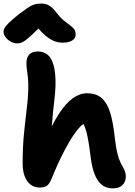

<svg xmlns="http://www.w3.org/2000/svg" viewBox="-69 -1050 758 1082"><path d="M154.6 6.8Q124.8 6.8 103.4 -9.7Q82 -26.2 70.3 -56.5Q58.6 -86.8 58.6 -127Q58.6 -221.4 66.1 -296.6Q73.6 -371.8 81.3 -433.1Q89 -494.4 90.4 -545.4Q91.2 -583.8 88.5 -610.2Q85.8 -636.6 82.7 -657.4Q79.6 -678.2 80 -699.8Q80.4 -723.4 95.1 -741.7Q109.8 -760 144.8 -760Q176.4 -760 199 -741.9Q221.6 -723.8 233.5 -681Q245.4 -638.2 243.8 -564.4Q242 -523.2 235.8 -472.3Q229.6 -421.4 224.1 -353.5Q218.6 -285.6 219 -192.4L185 -254.4Q223.8 -348.2 262.5 -407.9Q301.2 -467.6 340.8 -496Q380.4 -524.4 420.6 -524.4Q476.4 -524.4 507.7 -493.8Q539 -463.2 554.7 -405.9Q570.4 -348.6 578.8 -267.2Q585 -214.4 593 -183.4Q601 -152.4 610.1 -134.1Q619.2 -115.8 627.6 -101Q633.2 -90.8 636.6 -79.1Q640 -67.4 640 -56Q640 -25.6 621 -7Q602 11.6 566.8 11.6Q527.6 11.6 502.7 -10.2Q477.8 -32 463.6 -70.1Q449.4 -108.2 443 -156.4Q435.8 -214.2 429.8 -250.1Q423.8 -286 417.4 -308.9Q411 -331.8 402 -351.4Q385.6 -343.4 356.8 -304.6Q328 -265.8 292.8 -198.7Q257.6 -131.6 219.8 -38.4Q208 -10.8 193.3 -2Q178.6 6.8 154.6 6.8ZM27.6 -805.6Q8.6 -805.6 -9 -815.6Q-26.6 -825.6 -37.8 -840.5Q-49 -855.4 -49 -870.4Q-49 -880.6 -44 -890.9Q-39 -901.2 -20.5 -919.7Q-2 -938.2 38.8 -971Q68.2 -992.6 86.9 -1005.7Q105.6 -1018.8 123.1 -1024.4Q140.6 -1030 164.4 -1030Q189.6 -1030 209.1 -1018Q228.6 -1006 247 -981.4Q269.2 -952.2 289.1 -935.7Q309 -919.2 324.3 -908.2Q339.6 -897.2 348.4 -886Q357.2 -874.8 357.2 -855.8Q357.2 -834.2 338 -821.9Q318.8 -809.6 283.4 -809.6Q259.4 -809.6 235.1 -819Q210.8 -828.4 183 -853.1Q155.2 -877.8 118.6 -923.2L180.4 -921.8Q139.8 -880.6 114.1 -856.9Q88.4 -833.2 73.2 -822Q58 -810.8 48 -808.2Q38 -805.6 27.6 -805.6Z"/></svg>

Font: Shantell Sans Light
Style: Regular
Weight: 300
Designer: Stephen Nixon, Anya Danilova, Shantell Martin
Foundry: Arrow Type
Version: Version 1.011;[c5ecc13dd]